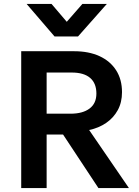

<svg xmlns="http://www.w3.org/2000/svg" viewBox="-20 -962 712 982"><path d="M88.5 0V-700H359.5Q434 -700 489 -674.8Q544 -649.5 574 -602.5Q604 -555.5 604 -490.5Q604 -438.5 582.5 -399Q561 -359.5 523.2 -333.5Q485.5 -307.5 436 -297L639.5 0H483.5L302.5 -274H218.5V0ZM218.5 -380.5H340.5Q403 -380.5 438 -406.8Q473 -433 473 -483.5Q473 -536 441 -563.5Q409 -591 347 -591H218.5ZM259 -775.5 116 -942H243.5L321.5 -850.5L401.5 -942H526.5L379 -775.5Z"/></svg>

Font: Geologica EX Med
Style: Regular
Weight: 500
Designer: Sindre Bremnes, Frode Helland
Foundry: Monokrom Skriftforlag AS
Version: Version 1.010;gftools[0.9.28]